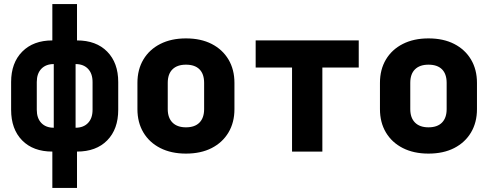

<svg xmlns="http://www.w3.org/2000/svg" viewBox="-20 -750 2440 950"><path d="M239 180V0Q144 0 89.5 -55.5Q35 -111 35 -207V-344Q35 -439 90 -494.5Q145 -550 239 -550V-730H361V-550Q456 -550 510.5 -494.5Q565 -439 565 -344V-207Q565 -111 510.5 -55.5Q456 0 361 0V180ZM246 -118V-433Q207 -433 184.5 -409.5Q162 -386 162 -344V-207Q162 -165 184.5 -141.5Q207 -118 246 -118ZM354 -118Q393 -118 415.5 -141.5Q438 -165 438 -207V-344Q438 -386 415.5 -409.5Q393 -433 354 -433Z M900 10Q827 10 773 -17.5Q719 -45 689.5 -94.5Q660 -144 660 -210V-340Q660 -406 689.5 -455.5Q719 -505 773 -532.5Q827 -560 900 -560Q974 -560 1027.5 -532.5Q1081 -505 1110.5 -455.5Q1140 -406 1140 -340V-210Q1140 -144 1110.5 -94.5Q1081 -45 1027.5 -17.5Q974 10 900 10ZM900 -120Q944 -120 967 -143.5Q990 -167 990 -210V-340Q990 -384 967 -407Q944 -430 900 -430Q857 -430 833.5 -407Q810 -384 810 -340V-210Q810 -167 833.5 -143.5Q857 -120 900 -120Z M1425 0V-416H1245V-550H1755V-416H1575V0Z M2100 10Q2027 10 1973 -17.5Q1919 -45 1889.5 -94.5Q1860 -144 1860 -210V-340Q1860 -406 1889.5 -455.5Q1919 -505 1973 -532.5Q2027 -560 2100 -560Q2174 -560 2227.5 -532.5Q2281 -505 2310.5 -455.5Q2340 -406 2340 -340V-210Q2340 -144 2310.5 -94.5Q2281 -45 2227.5 -17.5Q2174 10 2100 10ZM2100 -120Q2144 -120 2167 -143.5Q2190 -167 2190 -210V-340Q2190 -384 2167 -407Q2144 -430 2100 -430Q2057 -430 2033.5 -407Q2010 -384 2010 -340V-210Q2010 -167 2033.5 -143.5Q2057 -120 2100 -120Z"/></svg>

Font: NKDuy Mono ExtraBold
Style: Regular
Weight: 800
Monospace: yes
Designer: NKDuy
Foundry: NKDuy
Version: Version 2.251; ttfautohint (v1.8.4.7-5d5b)